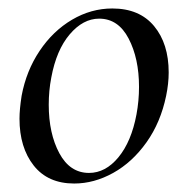

<svg xmlns="http://www.w3.org/2000/svg" viewBox="-20 -419 441 453"><path d="M26 -139Q26 -161 31 -193Q42 -252 73.5 -299Q105 -346 150 -372.5Q195 -399 245 -399Q309 -399 343.5 -357.5Q378 -316 378 -248Q378 -222 372 -193Q359 -130 325.5 -83Q292 -36 247 -11Q202 14 155 14Q93 14 59.5 -28.5Q26 -71 26 -139ZM302 -149Q308 -181 308 -214Q308 -281 283.5 -328Q259 -375 214 -375Q176 -375 144.5 -338Q113 -301 101 -236Q95 -205 95 -172Q95 -104 120 -57.5Q145 -11 190 -11Q229 -11 259.5 -48Q290 -85 302 -149Z"/></svg>

Font: Cormorant Garamond Medium
Style: Italic
Weight: 500
Italic angle: -10°
Designer: Christian Thalmann (Catharsis Fonts)
Foundry: Catharsis Fonts
Version: Version 4.000